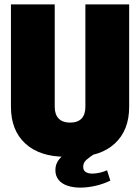

<svg xmlns="http://www.w3.org/2000/svg" viewBox="-20 -706 640 877"><path d="M279 10Q161 10 95.5 -50.5Q30 -111 30 -218V-686H230V-218Q230 -183 248 -164.5Q266 -146 300 -146Q335 -146 352.5 -164.5Q370 -183 370 -218V-686H570V-218Q570 -111 504.5 -50.5Q439 10 322 10ZM347 151Q315 151 289 142.5Q263 134 248 116Q233 98 233 71Q233 47 245 29Q257 11 273 0H407Q393 9 376.5 22.5Q360 36 360 56Q360 73 372 80Q384 87 401 87Q417 87 435 83Q453 79 469 72L484 119Q451 135 415 143Q379 151 347 151Z"/></svg>

Font: Chivo Mono Black
Style: Regular
Weight: 900
Designer: Hector Gatti
Foundry: Omnibus-Type
Version: Version 1.008